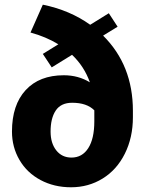

<svg xmlns="http://www.w3.org/2000/svg" viewBox="-20 -791 609 821"><path d="M420.9 -638.7Q548.3 -512.2 548.3 -317.4V-289.6Q548.3 -203.1 513.9 -134Q479.5 -64.9 418.9 -27.6Q358.4 9.8 283.7 9.8Q211.4 9.8 153.3 -21.2Q95.2 -52.2 63.2 -107.2Q31.2 -162.1 31.2 -228.5Q31.2 -342.3 89.8 -405.8Q148.4 -469.2 252.9 -469.2Q314.9 -469.2 364.3 -439Q340.3 -506.8 288.1 -556.6L201.2 -502.9L163.1 -560.5L229.5 -601.6Q176.8 -633.8 110.4 -651.9L163.1 -771Q278.3 -747.6 365.7 -685.1L445.3 -734.4L482.9 -676.8ZM285.6 -117.2Q331.5 -117.2 357.4 -157.5Q383.3 -197.8 383.3 -272V-319.3Q351.1 -351.6 288.6 -351.6Q240.7 -351.6 218.5 -318.6Q196.3 -285.6 196.3 -228.5Q196.3 -178.7 220.7 -147.9Q245.1 -117.2 285.6 -117.2Z"/></svg>

Font: Roboto
Style: Regular
Weight: 900
Designer: Google
Version: Version 2.001171; 2014